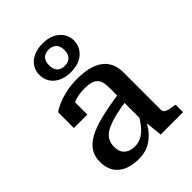

<svg xmlns="http://www.w3.org/2000/svg" viewBox="-236 -940 1068 1068"><g transform="rotate(-45 298.0 -406.0)"><path d="M400 -327V-269Q345 -262 305 -252Q265 -242 238.5 -230.5Q212 -219 197 -204.5Q182 -190 175.5 -172.5Q169 -155 169 -134Q169 -107 179.5 -89.5Q190 -72 209 -63Q228 -54 254 -54Q282 -54 306.5 -67.5Q331 -81 353.5 -108Q376 -135 399 -177L402 -120Q382 -78 355.5 -49Q329 -20 295.5 -4.5Q262 11 220 11Q169 11 131.5 -5Q94 -21 74 -53Q54 -85 54 -131Q54 -173 73 -204Q92 -235 133 -258Q174 -281 240 -297.5Q306 -314 400 -327ZM401 0 389 -114 383 -117V-389Q383 -422 374 -442Q365 -462 343.5 -471.5Q322 -481 284 -481Q229 -481 193.5 -465.5Q158 -450 141 -432Q139 -440 141.5 -448Q144 -456 150.5 -463.5Q157 -471 167 -476.5Q177 -482 191 -483V-367H85V-491Q99 -502 127.5 -515Q156 -528 197.5 -538Q239 -548 292 -548Q338 -548 375.5 -539.5Q413 -531 441 -512Q469 -493 484 -463Q499 -433 499 -390V-97Q499 -84 508 -77Q517 -70 533 -66.5Q549 -63 572 -60L577 -58V0ZM234 -711Q234 -679 250 -663Q266 -647 294 -647Q322 -647 338.5 -663Q355 -679 355 -711Q355 -743 338.5 -759Q322 -775 294 -775Q266 -775 250 -759Q234 -743 234 -711ZM430 -711Q430 -678 412.5 -652Q395 -626 365 -612Q335 -598 294 -598Q254 -598 223 -612Q192 -626 175 -652Q158 -678 158 -711Q158 -744 175 -769.5Q192 -795 223 -809Q254 -823 294 -823Q335 -823 365 -809Q395 -795 412.5 -769.5Q430 -744 430 -711Z"/></g></svg>

Font: Roboto Serif Medium
Style: Regular
Weight: 500
Designer: Greg Gazdowicz
Foundry: Commercial Type
Version: Version 1.008